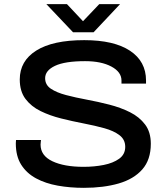

<svg xmlns="http://www.w3.org/2000/svg" viewBox="-20 -891 799 923"><path d="M203 -871H302L379 -789L457 -871H557L430 -736H331ZM383 12Q317 12 258 1.5Q199 -9 153.5 -33.5Q108 -58 82 -99Q56 -140 56 -202Q56 -210 57 -218H177Q177 -214 176 -208Q175 -202 175 -196Q175 -143 231.5 -116Q288 -89 382 -89Q433 -89 478.5 -98Q524 -107 553 -128Q582 -149 582 -185Q582 -220 554.5 -241Q527 -262 482 -274.5Q437 -287 382.5 -297.5Q328 -308 274 -321.5Q220 -335 175 -357Q130 -379 102.5 -415.5Q75 -452 75 -509Q75 -598 154.5 -648Q234 -698 385 -698Q528 -698 605 -647Q682 -596 682 -504V-489H564V-504Q564 -545 515.5 -571Q467 -597 389 -597Q292 -597 244.5 -574.5Q197 -552 197 -515Q197 -483 224.5 -464.5Q252 -446 297.5 -434Q343 -422 397 -412Q451 -402 505.5 -388Q560 -374 605 -351.5Q650 -329 677.5 -292.5Q705 -256 705 -200Q705 -123 664 -76.5Q623 -30 550.5 -9Q478 12 383 12Z"/></svg>

Font: Archivo SemiExpanded Medium
Style: Regular
Weight: 500
Width: 6
Designer: Hector Gatti
Foundry: Omnibus-Type
Version: Version 2.001; ttfautohint (v1.8.3)